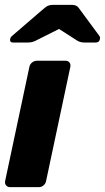

<svg xmlns="http://www.w3.org/2000/svg" viewBox="-20 -770 432 790"><path d="M21.6 0Q11 0 5.1 -7.2Q-0.9 -14.5 1.1 -25.1L100.9 -494.9Q102.9 -505.5 111.9 -512.8Q121 -520 131.6 -520H249.9Q260.5 -520 265.9 -512.8Q271.4 -505.5 269.4 -494.9L169.6 -25.1Q167.6 -14.5 159.1 -7.2Q150.5 0 139.9 0ZM33.9 -595Q19.8 -595 21.6 -608.7Q22.9 -616.7 30 -622.5L158.2 -732.9Q170.6 -743.9 179.1 -746.9Q187.5 -750 197 -750H275.7Q285.6 -750 292.7 -746.9Q299.9 -743.9 307.2 -732.9L388.4 -622.9Q393.1 -617.1 391.1 -609.1Q388.5 -595 373.6 -595H329.9Q321.4 -595 313.9 -596.4Q306.5 -597.8 299.1 -602L222.9 -650.8L125.6 -602Q116.9 -597.8 109.1 -596.4Q101.4 -595 92.9 -595Z"/></svg>

Font: Rubik Light
Style: Italic
Weight: 300
Italic angle: -12°
Designer: Hubert and Fischer
Foundry: Hubert and Fischer
Version: Version 2.300;gftools[0.9.30]